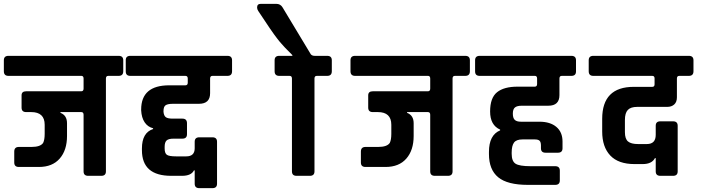

<svg xmlns="http://www.w3.org/2000/svg" viewBox="-29 -913 3649 997"><path d="M285 -331V-327Q319 -314 319 -273V-207Q319 -133 281 -89.5Q243 -46 173 -46H69Q45 -46 45 -69V-126Q45 -150 69 -150H135Q181 -150 195 -171Q203 -187 203 -218V-265Q203 -331 133 -331H107Q83 -331 83 -354V-418Q83 -439 107 -439H393Q405 -439 405 -453V-505Q405 -518 395 -519H15Q-9 -519 -9 -543V-600Q-9 -623 15 -623H587Q611 -623 611 -600V-543Q611 -519 587 -519H533Q521 -519 521 -505V-23Q521 0 497 0H429Q405 0 405 -23V-317Q405 -331 393 -331Z M704 -344Q704 -470 850 -470H934Q946 -470 946 -484V-505Q946 -519 934 -519H648Q624 -519 624 -542V-601Q624 -623 648 -623H1152Q1176 -623 1176 -600V-543Q1176 -519 1152 -519H1074Q1062 -519 1062 -505V-429Q1062 -374 1004 -374H870Q842 -374 831 -366.5Q820 -359 820 -336V-332Q822 -312 832 -304.5Q842 -297 868 -297H918Q942 -297 942 -273V-216Q942 -193 918 -193H872Q846 -193 836 -183.5Q826 -174 826 -151V-142Q826 -118 837 -109.5Q848 -101 886 -101H938Q982 -101 982 -143V-177Q982 -200 1006 -200H1074Q1098 -200 1098 -177V41Q1098 64 1074 64H1006Q982 64 982 41V-28H978Q964 0 916 0H860Q708 0 708 -133V-142Q708 -224 766 -243V-247Q738 -254 722 -278Q706 -302 704 -340Z M1605 -623H1670Q1694 -623 1694 -600V-543Q1694 -519 1670 -519H1616Q1604 -519 1604 -505V-23Q1604 0 1580 0H1511Q1487 0 1487 -23V-505Q1487 -519 1475 -519H1421Q1397 -519 1397 -543V-600Q1397 -623 1421 -623H1489V-627Q1455 -661 1451 -665.5Q1447 -670 1433 -685.5Q1419 -701 1411 -712Q1382 -749 1312 -856Q1306 -865 1306 -874Q1306 -893 1325 -893H1406Q1427 -893 1438 -875Q1582 -635 1585 -631Q1592 -623 1605 -623Z M2085 -331V-327Q2119 -314 2119 -273V-207Q2119 -133 2081 -89.5Q2043 -46 1973 -46H1869Q1845 -46 1845 -69V-126Q1845 -150 1869 -150H1935Q1981 -150 1995 -171Q2003 -187 2003 -218V-265Q2003 -331 1933 -331H1907Q1883 -331 1883 -354V-418Q1883 -439 1907 -439H2193Q2205 -439 2205 -453V-505Q2205 -518 2195 -519H1815Q1791 -519 1791 -543V-600Q1791 -623 1815 -623H2387Q2411 -623 2411 -600V-543Q2411 -519 2387 -519H2333Q2321 -519 2321 -505V-23Q2321 0 2297 0H2229Q2205 0 2205 -23V-317Q2205 -331 2193 -331Z M2462 -519Q2438 -519 2438 -542V-600Q2438 -623 2462 -623H2938Q2962 -623 2962 -600V-542Q2962 -519 2938 -519H2888Q2876 -519 2876 -505V-419Q2876 -364 2818 -364H2680Q2656 -364 2645 -355Q2634 -346 2634 -323Q2634 -300 2644 -290.5Q2654 -281 2676 -281H2772Q2828 -281 2860 -254Q2892 -227 2892 -178V-143Q2892 -120 2868 -120H2804Q2780 -120 2780 -143V-157Q2780 -175 2773 -182Q2766 -189 2748 -189H2684Q2652 -189 2640 -172.5Q2628 -156 2628 -121V-114Q2628 -76 2648 -63Q2668 -50 2726 -50H2854Q2878 -50 2878 -27V24Q2878 47 2854 47H2712Q2606 47 2558 7.5Q2510 -32 2510 -113V-124Q2510 -212 2568 -236V-240Q2516 -263 2516 -334Q2516 -405 2552 -434Q2588 -463 2658 -463H2748Q2760 -463 2760 -477V-505Q2760 -518 2750 -519Z M3262 -462H3358Q3370 -462 3370 -475V-506Q3370 -519 3358 -519H3052Q3028 -519 3028 -543V-600Q3028 -623 3052 -623H3548Q3572 -623 3572 -600V-543Q3572 -519 3548 -519H3498Q3486 -519 3486 -505V-408Q3486 -383 3472 -370.5Q3458 -358 3436 -358H3280Q3246 -358 3231 -342Q3216 -326 3216 -290V-227Q3216 -192 3232 -178.5Q3248 -165 3284 -165H3330Q3376 -165 3376 -213V-260Q3376 -283 3400 -283H3466Q3490 -283 3490 -260V-23Q3490 0 3466 0H3400Q3376 0 3376 -23V-92H3372Q3356 -61 3308 -61H3266Q3182 -61 3140 -105.5Q3098 -150 3098 -230V-296Q3098 -462 3262 -462Z"/></svg>

Font: RajdhaniMono
Style: Bold
Weight: 700
Monospace: yes
Designer: Satya Rajpurohit, Jyotish Sonowal
Foundry: Indian Type Foundry
Version: Version 1.201;PS 1.0;hotconv 1.0.78;makeotf.lib2.5.61930; tt